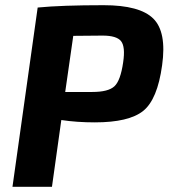

<svg xmlns="http://www.w3.org/2000/svg" viewBox="-20 -719 649 739"><path d="M28 0 125 -690Q217 -699 379 -699Q518 -699 570 -647.5Q622 -596 604 -468Q586 -336 531 -292Q476 -248 345 -248Q276 -248 216 -257L180 0ZM231 -365H335Q397 -365 420.5 -387Q444 -409 454 -479Q463 -539 446 -560.5Q429 -582 375 -582L262 -581Z"/></svg>

Font: Ezarion
Style: Bold Italic
Weight: 700
Italic angle: -8°
Designer: Natanael Gama
Version: Version 1.001;PS 001.001;hotconv 1.0.70;makeotf.lib2.5.58329